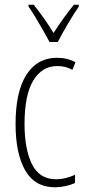

<svg xmlns="http://www.w3.org/2000/svg" viewBox="-20 -784 360 814"><path d="M214 10Q128 10 87 -61.5Q46 -133 46 -258Q46 -395 92 -467Q138 -539 221 -539Q266 -539 300 -520L287 -488Q258 -504 223 -504Q158 -504 121 -442.5Q84 -381 84 -259Q84 -152 115.5 -88Q147 -24 218 -24Q257 -24 298 -43V-8Q280 0 257.5 5Q235 10 214 10ZM190 -606Q177 -630 161 -658.5Q145 -687 129 -713Q113 -739 101 -756V-764H123Q142 -740 165 -708Q188 -676 207 -644Q228 -677 247.5 -704Q267 -731 293 -764H314V-756Q292 -724 267.5 -682.5Q243 -641 225 -606Z"/></svg>

Font: Noto Sans Gujarati ExtraCondensed ExtraLight
Style: Regular
Weight: 200
Width: 2
Designer: Jelle Bosma - Monotype Design Team, Universal Thirst
Foundry: Monotype Imaging Inc.
Version: Version 2.106; ttfautohint (v1.8.4.7-5d5b)